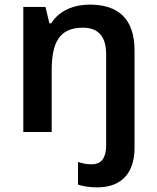

<svg xmlns="http://www.w3.org/2000/svg" viewBox="-20 -572 681 832"><path d="M400 240C516 240 563 168 563 68V-353C563 -492 491 -552 369 -552C301 -552 237 -527 202 -471H194L177 -542H81V0H204V-266C204 -386 236 -452 339 -452C407 -452 440 -413 440 -336V56C440 122 412 140 377 140C354 140 338 136 318 130V228C338 235 369 240 400 240Z"/></svg>

Font: Noto Sans New Tai Lue Semibold
Style: Regular
Weight: 600
Designer: Monotype Design Team
Foundry: Monotype Imaging Inc.
Version: Version 2.004